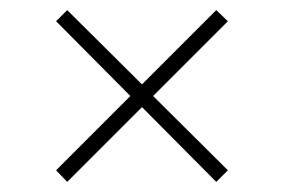

<svg xmlns="http://www.w3.org/2000/svg" viewBox="-20 -523 562 380"><path d="M408 -163 261 -311 113 -163 91 -186 238 -333 91 -481 113 -503 261 -356 408 -503 431 -481 283 -333 431 -186Z"/></svg>

Font: Zector
Style: Regular
Weight: 400
Designer: GGBot
Version: 0.72